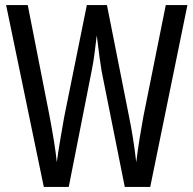

<svg xmlns="http://www.w3.org/2000/svg" viewBox="-20 -734 759 754"><path d="M716 -714 570 0H470L379 -455Q376 -473 371 -508.5Q366 -544 360 -595Q356 -563 351.5 -526.5Q347 -490 340 -456L250 0H152L4 -714H89L175 -276Q185 -223 192.5 -176Q200 -129 203 -97Q209 -141 217 -187.5Q225 -234 232 -274L321 -714H400L487 -275Q495 -236 502 -192.5Q509 -149 515 -97Q521 -146 528.5 -192Q536 -238 543 -276L631 -714Z"/></svg>

Font: Noto Sans Bengali ExtraCondensed
Style: Regular
Weight: 400
Width: 2
Designer: Jelle Bosma - Monotype Design Team
Foundry: Monotype Imaging Inc.
Version: Version 2.003; ttfautohint (v1.8.4.7-5d5b)